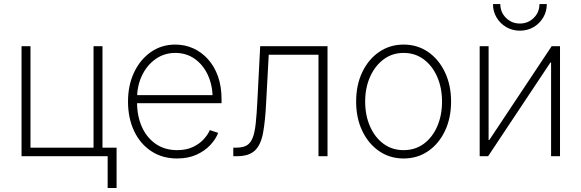

<svg xmlns="http://www.w3.org/2000/svg" viewBox="-20 -768 2859 944"><path d="M85.9 0V-541H129.9V-42H439.9V-541H483.9V0ZM509.3 156.2V0H461.9V-42H553.2V156.2Z M851.1 11.2Q777.8 11.2 723.4 -24.9Q668.9 -61 639.2 -124.3Q609.4 -187.5 609.4 -268.6Q609.4 -349.1 639.4 -412.4Q669.4 -475.6 721.9 -512.2Q774.4 -548.8 841.8 -548.8Q889.2 -548.8 930.2 -530.3Q971.2 -511.7 1002.7 -476.8Q1034.2 -441.9 1051.8 -392.3Q1069.3 -342.8 1069.3 -280.3V-260.7H636.2V-300.3H1045.4L1025.4 -285.2Q1025.4 -348.1 1002.2 -398.7Q979 -449.2 937.7 -478.5Q896.5 -507.8 841.8 -507.8Q787.6 -507.8 745.1 -477.8Q702.6 -447.8 678.2 -397Q653.8 -346.2 653.8 -282.7V-265.6Q653.8 -197.8 677.5 -144.5Q701.2 -91.3 745.6 -60.5Q790 -29.8 851.1 -29.8Q895 -29.8 927.2 -44.7Q959.5 -59.6 980.7 -82.5Q1002 -105.5 1011.7 -128.4L1052.7 -114.7Q1041 -84 1013.9 -54.9Q986.8 -25.9 945.8 -7.3Q904.8 11.2 851.1 11.2Z M1127 0V-42H1141.1Q1173.3 -42 1192.4 -52.7Q1211.4 -63.5 1221.9 -89.6Q1232.4 -115.7 1237.3 -160.9Q1242.2 -206.1 1245.6 -275.4L1259.3 -541H1590.3V0H1545.9V-499H1301.3L1288.6 -264.6Q1284.2 -173.3 1273.4 -114.7Q1262.7 -56.2 1233.4 -28.1Q1204.1 0 1144.5 0Z M1964.4 11.2Q1897 11.2 1844.2 -24.9Q1791.5 -61 1761.2 -124.3Q1731 -187.5 1731 -268.6Q1731 -350.1 1761.2 -413.3Q1791.5 -476.6 1844.2 -512.7Q1897 -548.8 1964.4 -548.8Q2032.2 -548.8 2084.7 -512.7Q2137.2 -476.6 2167.5 -413.1Q2197.8 -349.6 2197.8 -268.6Q2197.8 -187.5 2167.7 -124.3Q2137.7 -61 2085 -24.9Q2032.2 11.2 1964.4 11.2ZM1964.4 -29.8Q2021.5 -29.8 2064 -61.3Q2106.4 -92.8 2129.9 -147Q2153.3 -201.2 2153.3 -268.6Q2153.3 -335.9 2129.6 -390.1Q2106 -444.3 2063.5 -476.1Q2021 -507.8 1964.4 -507.8Q1908.2 -507.8 1865.7 -475.8Q1823.2 -443.8 1799.3 -389.9Q1775.4 -335.9 1775.4 -268.6Q1775.4 -201.2 1799.1 -147Q1822.8 -92.8 1865.2 -61.3Q1907.7 -29.8 1964.4 -29.8Z M2733.4 0H2689.5V-460.4H2686L2379.9 0H2338.4V-541H2382.3V-79.6H2385.7L2692.4 -541H2733.4ZM2536.1 -617.2Q2499 -617.2 2469 -634.8Q2439 -652.3 2421.4 -682.1Q2403.8 -711.9 2403.8 -748H2439.9Q2439.9 -707.5 2468 -679.9Q2496.1 -652.3 2536.1 -652.3Q2576.2 -652.3 2604.2 -679.9Q2632.3 -707.5 2632.3 -748H2668.5Q2668.5 -711.9 2650.9 -682.1Q2633.3 -652.3 2603.5 -634.8Q2573.7 -617.2 2536.1 -617.2Z"/></svg>

Font: Inter 17pt ExtraLight
Style: Regular
Weight: 250
Version: Version 4.001;git-66647c0bb